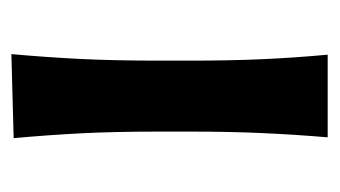

<svg xmlns="http://www.w3.org/2000/svg" viewBox="-146 -436 582 329"><g transform="rotate(-90 144.5 -271.0)"><path d="M74.2 0Q79.1 -58.6 81.5 -113.5Q84 -168.5 84 -235.4V-289.1Q84 -364.7 81.1 -422.1Q78.1 -479.5 72.8 -538.1L216.8 -542Q211.4 -482.4 208.5 -424.3Q205.6 -366.2 205.6 -289.1V-235.4Q205.6 -168.5 208 -113.5Q210.4 -58.6 215.8 0Z"/></g></svg>

Font: Pinar SemiBold
Style: Regular
Weight: 600
Designer: Amin Abedi
Version: Version 3.000